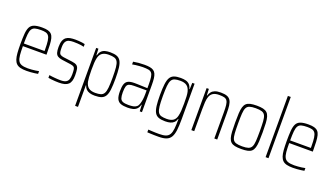

<svg xmlns="http://www.w3.org/2000/svg" viewBox="-76 -1366 3814 2189"><g transform="rotate(20 1830.5 -272.0)"><path d="M225 8Q180 8 149.5 0.5Q119 -7 100.5 -25Q82 -43 72 -73Q62 -103 58.5 -147.5Q55 -192 55 -254Q55 -329 59 -380Q63 -431 78.5 -461.5Q94 -492 129 -505Q164 -518 225 -518Q268 -518 295.5 -510.5Q323 -503 339.5 -485.5Q356 -468 363.5 -438Q371 -408 373.5 -363Q376 -318 376 -256V-243H90Q90 -178 94 -135.5Q98 -93 111.5 -68.5Q125 -44 153 -34Q181 -24 229 -24Q250 -24 274 -26Q298 -28 321 -31Q344 -34 361 -38V-5Q346 -2 323 1Q300 4 274.5 6Q249 8 225 8ZM341 -256V-296Q341 -360 335.5 -398Q330 -436 316.5 -455Q303 -474 280 -480Q257 -486 222 -486Q177 -486 150.5 -478.5Q124 -471 111 -449Q98 -427 94 -385.5Q90 -344 90 -275H359Z M616 8Q595 8 571 6.5Q547 5 525 2.5Q503 0 487 -3V-36Q504 -33 521 -31Q538 -29 555.5 -27.5Q573 -26 591 -25Q609 -24 627 -24Q668 -24 690 -36Q712 -48 720.5 -72Q729 -96 729 -133Q729 -171 726 -191.5Q723 -212 711 -221.5Q699 -231 670 -235L561 -250Q528 -255 509 -267.5Q490 -280 482.5 -305.5Q475 -331 475 -373Q475 -421 486 -449.5Q497 -478 517 -493Q537 -508 565.5 -513Q594 -518 628 -518Q648 -518 669 -516.5Q690 -515 710 -512.5Q730 -510 744 -506V-473Q728 -478 708.5 -480.5Q689 -483 666 -484.5Q643 -486 616 -486Q585 -486 561 -479Q537 -472 523.5 -449.5Q510 -427 510 -380Q510 -346 513.5 -326Q517 -306 530 -296.5Q543 -287 569 -283L677 -269Q717 -264 735.5 -250Q754 -236 759 -208Q764 -180 764 -133Q764 -94 756 -67Q748 -40 730.5 -23.5Q713 -7 685 0.5Q657 8 616 8Z M882 193V-510H909L913 -432H917Q927 -467 945 -485.5Q963 -504 990 -511Q1017 -518 1052 -518Q1101 -518 1131.5 -506.5Q1162 -495 1179 -466.5Q1196 -438 1202.5 -386.5Q1209 -335 1209 -255Q1209 -175 1203 -123.5Q1197 -72 1180 -43.5Q1163 -15 1132.5 -3.5Q1102 8 1052 8Q1016 8 989.5 0Q963 -8 946 -25Q929 -42 921 -69H917V193ZM1045 -24Q1087 -24 1112.5 -32Q1138 -40 1151.5 -63.5Q1165 -87 1169.5 -133Q1174 -179 1174 -255Q1174 -332 1169.5 -378Q1165 -424 1151.5 -447Q1138 -470 1112.5 -478Q1087 -486 1045 -486Q996 -486 967 -466.5Q938 -447 928 -404Q921 -375 919 -341.5Q917 -308 917 -255Q917 -205 919.5 -170Q922 -135 926 -115Q937 -67 966 -45.5Q995 -24 1045 -24Z M1449 8Q1400 8 1368 -3Q1336 -14 1320.5 -45.5Q1305 -77 1305 -138Q1305 -194 1316 -225.5Q1327 -257 1354 -270Q1381 -283 1430 -283Q1443 -283 1462.5 -282.5Q1482 -282 1505 -281Q1528 -280 1549.5 -279.5Q1571 -279 1588 -278V-324Q1588 -380 1583 -412.5Q1578 -445 1564 -461Q1550 -477 1524.5 -481.5Q1499 -486 1457 -486Q1440 -486 1416.5 -484Q1393 -482 1370.5 -479.5Q1348 -477 1331 -473V-506Q1362 -512 1396 -515Q1430 -518 1467 -518Q1506 -518 1533 -513Q1560 -508 1577.5 -496Q1595 -484 1605 -462.5Q1615 -441 1619 -408.5Q1623 -376 1623 -330V0H1596L1592 -78H1588Q1580 -43 1560 -24Q1540 -5 1512 1.5Q1484 8 1449 8ZM1449 -24Q1482 -24 1506 -28.5Q1530 -33 1546.5 -46Q1563 -59 1571 -84Q1580 -113 1584 -142Q1588 -171 1588 -210V-251H1438Q1399 -251 1377.5 -243Q1356 -235 1348 -211Q1340 -187 1340 -138Q1340 -92 1348.5 -67.5Q1357 -43 1381 -33.5Q1405 -24 1449 -24Z M1896 199Q1869 199 1844.5 198.5Q1820 198 1799 197Q1778 196 1759 195V162Q1780 163 1801.5 164.5Q1823 166 1846 166.5Q1869 167 1892 167Q1942 167 1971.5 156.5Q2001 146 2016 120.5Q2031 95 2036 50.5Q2041 6 2041 -61V-69H2037Q2029 -41 2011.5 -24Q1994 -7 1968 0.5Q1942 8 1906 8Q1857 8 1826 -3.5Q1795 -15 1778.5 -44Q1762 -73 1755.5 -124.5Q1749 -176 1749 -255Q1749 -335 1755.5 -386.5Q1762 -438 1778.5 -466.5Q1795 -495 1826 -506.5Q1857 -518 1906 -518Q1942 -518 1968.5 -511Q1995 -504 2013.5 -485.5Q2032 -467 2041 -432H2045L2048 -510H2076V-79Q2076 0 2069.5 53.5Q2063 107 2044.5 139Q2026 171 1990.5 185Q1955 199 1896 199ZM1913 -24Q1962 -24 1990.5 -43Q2019 -62 2029 -105Q2036 -134 2038.5 -169Q2041 -204 2041 -255Q2041 -307 2039.5 -340Q2038 -373 2032 -398Q2020 -445 1991.5 -465.5Q1963 -486 1913 -486Q1871 -486 1845.5 -478Q1820 -470 1806.5 -446.5Q1793 -423 1788.5 -377Q1784 -331 1784 -255Q1784 -177 1789 -131Q1794 -85 1807.5 -62Q1821 -39 1846.5 -31.5Q1872 -24 1913 -24Z M2222 0V-510H2249L2253 -432H2257Q2265 -458 2280 -477.5Q2295 -497 2322 -507.5Q2349 -518 2393 -518Q2440 -518 2468 -507.5Q2496 -497 2511 -473.5Q2526 -450 2531 -412Q2536 -374 2536 -320V0H2501V-315Q2501 -371 2497 -404.5Q2493 -438 2481 -456Q2469 -474 2446 -480Q2423 -486 2385 -486Q2337 -486 2310.5 -469Q2284 -452 2273 -422Q2262 -392 2259.5 -351.5Q2257 -311 2257 -264V0Z M2829 8Q2782 8 2751.5 1.5Q2721 -5 2703 -21.5Q2685 -38 2676 -68Q2667 -98 2664.5 -143.5Q2662 -189 2662 -254Q2662 -319 2664.5 -365Q2667 -411 2676 -441Q2685 -471 2703 -487.5Q2721 -504 2751.5 -511Q2782 -518 2829 -518Q2875 -518 2905.5 -511Q2936 -504 2954 -487.5Q2972 -471 2981 -441Q2990 -411 2992.5 -365Q2995 -319 2995 -254Q2995 -189 2992.5 -143.5Q2990 -98 2981 -68Q2972 -38 2954 -21.5Q2936 -5 2905.5 1.5Q2875 8 2829 8ZM2828 -24Q2876 -24 2902.5 -33Q2929 -42 2941.5 -66Q2954 -90 2957 -135.5Q2960 -181 2960 -254Q2960 -327 2957 -373Q2954 -419 2942 -443.5Q2930 -468 2903 -477Q2876 -486 2828 -486Q2781 -486 2754 -477Q2727 -468 2715 -443.5Q2703 -419 2700 -373Q2697 -327 2697 -254Q2697 -181 2700 -135.5Q2703 -90 2714.5 -66Q2726 -42 2753 -33Q2780 -24 2828 -24Z M3123 0V-743H3158V0Z M3456 8Q3411 8 3380.5 0.5Q3350 -7 3331.5 -25Q3313 -43 3303 -73Q3293 -103 3289.5 -147.5Q3286 -192 3286 -254Q3286 -329 3290 -380Q3294 -431 3309.5 -461.5Q3325 -492 3360 -505Q3395 -518 3456 -518Q3499 -518 3526.5 -510.5Q3554 -503 3570.5 -485.5Q3587 -468 3594.5 -438Q3602 -408 3604.5 -363Q3607 -318 3607 -256V-243H3321Q3321 -178 3325 -135.5Q3329 -93 3342.5 -68.5Q3356 -44 3384 -34Q3412 -24 3460 -24Q3481 -24 3505 -26Q3529 -28 3552 -31Q3575 -34 3592 -38V-5Q3577 -2 3554 1Q3531 4 3505.5 6Q3480 8 3456 8ZM3572 -256V-296Q3572 -360 3566.5 -398Q3561 -436 3547.5 -455Q3534 -474 3511 -480Q3488 -486 3453 -486Q3408 -486 3381.5 -478.5Q3355 -471 3342 -449Q3329 -427 3325 -385.5Q3321 -344 3321 -275H3590Z"/></g></svg>

Font: Saira Condensed Thin
Style: Regular
Weight: 250
Width: 3
Designer: Hector Gatti with collaboration of the Omnibus-Type team
Foundry: Omnibus-Type
Version: Version 1.101